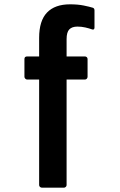

<svg xmlns="http://www.w3.org/2000/svg" viewBox="-20 -683 556 888"><path d="M174 185Q169 185 165 181.5Q161 178 161 173V-315H106Q101 -315 97 -319Q93 -323 93 -328V-410Q93 -422 106 -422H161V-508Q161 -587 197.5 -625Q234 -663 304 -663Q340 -663 367 -657.5Q394 -652 410 -647Q417 -644 417 -635V-555Q417 -550 414 -547.5Q411 -545 406 -547Q392 -552 374.5 -556Q357 -560 338 -560Q313 -560 300.5 -547Q288 -534 288 -502V-422H372Q378 -422 381.5 -418.5Q385 -415 385 -410V-328Q385 -323 381.5 -319Q378 -315 372 -315H288V173Q288 178 284 181.5Q280 185 276 185Z"/></svg>

Font: Sofia Sans Condensed ExtraBold
Style: Regular
Weight: 800
Designer: Botio Nikoltchev, Ani Petrova
Foundry: lettersoup
Version: Version 4.101